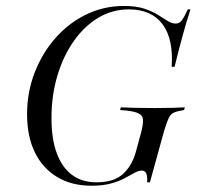

<svg xmlns="http://www.w3.org/2000/svg" viewBox="-20 -602 649 634"><path d="M282.3 11.3Q216.9 11.3 169 -17.3Q121 -46 95.2 -98.8Q69.4 -151.6 69.4 -225Q69.4 -297.6 94.4 -362.1Q119.4 -426.6 162.9 -476.2Q206.5 -525.8 264.5 -554Q322.6 -582.3 388.7 -582.3Q429.8 -582.3 456.5 -573.4Q483.1 -564.5 501.2 -553.2Q519.4 -541.9 533.1 -533.1Q546.8 -524.2 560.5 -524.2Q572.6 -524.2 580.6 -535.1Q588.7 -546 600 -571H608.9Q595.2 -529 582.3 -481.5Q569.4 -433.9 556.5 -381.5H546.8Q553.2 -473.4 516.5 -522.2Q479.8 -571 405.6 -571Q351.6 -571 305.6 -544Q259.7 -516.9 224.6 -467.7Q189.5 -418.5 169.8 -353.2Q150 -287.9 150 -212.1Q150 -143.5 167.3 -96.4Q184.7 -49.2 217.7 -24.6Q250.8 0 298.4 0Q355.6 0 385.5 -27Q415.3 -54 428.2 -99.2L446 -164.5Q453.2 -192.7 452 -207.7Q450.8 -222.6 433.5 -229.4Q416.1 -236.3 376.6 -238.7L379 -247.6Q393.5 -246.8 423 -246Q452.4 -245.2 490.3 -245.2Q527.4 -245.2 551.2 -246Q575 -246.8 590.3 -247.6L587.9 -238.7Q566.9 -235.5 555.2 -230.6Q543.5 -225.8 537.1 -212.1Q530.6 -198.4 521.8 -169.4L475 0H466.1Q466.9 -21.8 462.5 -30.2Q458.1 -38.7 448.4 -38.7Q437.9 -38.7 424.6 -31.5Q411.3 -24.2 391.9 -13.7Q372.6 -3.2 346 4Q319.4 11.3 282.3 11.3Z"/></svg>

Font: Playfair 144pt Light
Style: Italic
Weight: 300
Italic angle: -15.6°
Designer: Claus Eggers Sørensen
Foundry: Claus Eggers Sørensen
Version: Version 2.001;gftools[0.9.30]